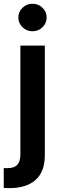

<svg xmlns="http://www.w3.org/2000/svg" viewBox="-41 -785 322 1009"><path d="M66.1 -545.5H194.6V30.2Q194.6 118.6 144.7 161.8Q94.8 204.9 3.2 203.5Q-2.5 203.1 -8.3 203.1Q-14.2 203.1 -21.3 202.8V98Q-16 98.4 -11.7 98.5Q-7.5 98.7 -2.8 98.7Q34.1 98.7 50.1 80.8Q66.1 62.9 66.1 28.4ZM130 -620.7Q99.1 -620.7 77.2 -642Q55.4 -663.4 55.4 -693.2Q55.4 -723 77.2 -744.1Q99.1 -765.3 130 -765.3Q160.5 -765.3 182.4 -744.1Q204.2 -723 204.2 -693.2Q204.2 -663.4 182.4 -642Q160.5 -620.7 130 -620.7Z"/></svg>

Font: Inter UI Semi Bold
Style: Regular
Weight: 600
Designer: Rasmus Andersson
Foundry: rsms
Version: 3.2;8d6f07862